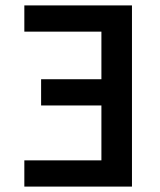

<svg xmlns="http://www.w3.org/2000/svg" viewBox="-20 -690 590 710"><path d="M70 0V-97H355V-300H132V-397H355V-573H70V-670H468V0Z"/></svg>

Font: Lode
Style: Bold
Weight: 700
Monospace: yes
Designer: Belleve Invis
Foundry: Belleve Invis
Version: Version 29.2.0; ttfautohint (v1.8.3)